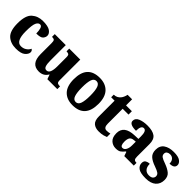

<svg xmlns="http://www.w3.org/2000/svg" viewBox="199 -1712 2773 2773"><g transform="rotate(45 1586.0 -325.0)"><path d="M281 10Q386 10 429 -28Q472 -66 472 -104Q472 -135 445 -150Q429 -115 393.5 -90.5Q358 -66 309 -66Q207 -66 207 -267Q207 -394 228 -440Q249 -486 284 -486Q314 -486 325.5 -446Q337 -406 337 -353Q424 -353 449 -382.5Q474 -412 474 -444Q474 -486 429 -518Q384 -550 279 -550Q178 -550 109.5 -489.5Q41 -429 41 -266Q41 -111 107 -50.5Q173 10 281 10Z M749 10Q845 10 889 -69H893L917 0H1120V-56H1110Q1085 -56 1069 -65Q1053 -74 1053 -118V-536H828V-480H831Q857 -480 872.5 -470.5Q888 -461 888 -418V-230Q888 -161 871.5 -120.5Q855 -80 817 -80Q782 -80 769.5 -117Q757 -154 757 -222V-536H532V-480H536Q571 -480 581.5 -466Q592 -452 592 -409V-188Q592 10 749 10Z M1437 10Q1692 10 1692 -270Q1692 -411 1624.5 -480.5Q1557 -550 1440 -550Q1186 -550 1186 -270Q1186 -129 1253 -59.5Q1320 10 1437 10ZM1439 -56Q1392 -56 1373 -110.5Q1354 -165 1354 -270Q1354 -376 1372.5 -429.5Q1391 -483 1438 -483Q1485 -483 1504.5 -429.5Q1524 -376 1524 -270Q1524 -165 1505 -110.5Q1486 -56 1439 -56Z M1973 10Q2027 10 2063 0Q2099 -10 2116 -18V-88Q2080 -79 2046 -79Q1988 -79 1988 -163V-467H2107V-536H1988V-660H1896Q1883 -599 1853 -565Q1839 -548 1814 -534Q1789 -520 1753 -520V-467H1823V-149Q1823 -60 1863.5 -25Q1904 10 1973 10Z M2320 10Q2372 10 2398.5 -7Q2425 -24 2457 -64H2466L2488 0H2682V-56H2679Q2647 -56 2635 -71Q2623 -86 2623 -126V-380Q2623 -474 2571 -512Q2519 -550 2415 -550Q2332 -550 2272 -525.5Q2212 -501 2212 -446Q2212 -378 2349 -378Q2349 -486 2404 -486Q2457 -486 2457 -374V-320L2381 -317Q2173 -310 2173 -154Q2173 -70 2216 -30Q2259 10 2320 10ZM2385 -64Q2341 -64 2341 -150Q2341 -203 2359 -230.5Q2377 -258 2424 -262L2458 -265V-191Q2458 -134 2438 -99Q2418 -64 2385 -64Z M2932 10Q3036 10 3090 -38Q3144 -86 3144 -167Q3144 -239 3100 -275.5Q3056 -312 2985 -338Q2916 -362 2892 -380Q2868 -398 2868 -430Q2868 -458 2888.5 -472.5Q2909 -487 2939 -487Q2978 -487 3002.5 -460.5Q3027 -434 3027 -385Q3125 -385 3125 -453Q3125 -489 3085.5 -519Q3046 -549 2953 -549Q2858 -549 2800 -508.5Q2742 -468 2742 -385Q2742 -313 2783.5 -274.5Q2825 -236 2907 -208Q2967 -187 2993 -168.5Q3019 -150 3019 -118Q3019 -92 2999.5 -73Q2980 -54 2934 -54Q2886 -54 2856.5 -86Q2827 -118 2827 -182Q2793 -182 2764 -166Q2735 -150 2735 -106Q2735 -56 2778 -23Q2821 10 2932 10Z"/></g></svg>

Font: Noto Serif SemiCondensed Extra
Style: Regular
Weight: 800
Width: 4
Designer: Monotype Design Team
Foundry: Monotype Imaging Inc.
Version: Version 1.002